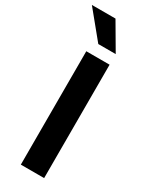

<svg xmlns="http://www.w3.org/2000/svg" viewBox="-247 -999 827 1049"><g transform="rotate(30 166.5 -475.0)"><path d="M241.7 0H94.7V-715.3H241.7ZM131.8 -782.2 -5.4 -949.7H143.6L241.7 -782.2Z"/></g></svg>

Font: Proza Libre
Style: SemiBold
Weight: 600
Designer: Jasper de Waard
Foundry: Jasper de Waard
Version: Version 1.000; ttfautohint (v1.4.1.8-43bc) -l 8 -r 50 -G 200